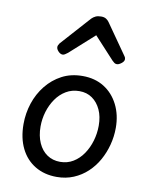

<svg xmlns="http://www.w3.org/2000/svg" viewBox="-93 -907 775 994"><g transform="rotate(10 294.5 -410.0)"><path d="M274 19Q209 19 160 -10.5Q111 -40 84.5 -94Q58 -148 58 -221Q58 -278 75.5 -331Q93 -384 127 -426.5Q161 -469 208.5 -494Q256 -519 317 -519Q382 -519 430 -489Q478 -459 505 -405.5Q532 -352 532 -284Q532 -239 520.5 -195Q509 -151 487.5 -112.5Q466 -74 434.5 -44.5Q403 -15 362.5 2Q322 19 274 19ZM278 -61Q316 -61 346.5 -79.5Q377 -98 398.5 -129.5Q420 -161 431.5 -200Q443 -239 443 -280Q443 -328 426.5 -363.5Q410 -399 381.5 -419Q353 -439 314 -439Q275 -439 244 -420.5Q213 -402 191.5 -371Q170 -340 158.5 -302Q147 -264 147 -224Q147 -175 163.5 -138Q180 -101 209.5 -81Q239 -61 278 -61ZM195 -610Q183 -610 172 -621.5Q161 -633 161 -644Q161 -649 163 -653.5Q165 -658 169 -664L308 -819Q317 -828 328.5 -833.5Q340 -839 358 -839Q374 -839 384 -832.5Q394 -826 400 -817L510 -660Q515 -653 516 -649.5Q517 -646 517 -642Q517 -631 503.5 -620.5Q490 -610 480 -610Q472 -610 466.5 -614Q461 -618 455 -624L349 -739L221 -624Q214 -619 207.5 -614.5Q201 -610 195 -610Z"/></g></svg>

Font: Playwrite GB S
Style: Italic
Weight: 400
Italic angle: -7°
Designer: Veronika Burian, José Scaglione
Foundry: TypeTogether
Version: Version 1.000